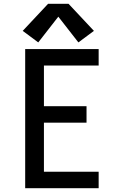

<svg xmlns="http://www.w3.org/2000/svg" viewBox="-20 -994 616 1014"><path d="M113 0H501V-87H212V-346H437V-433H212V-648H501V-735H113ZM182 -770 288 -906 394 -770 476 -831 342 -974H234L100 -831Z"/></svg>

Font: Iosevka Sparkle Medium
Style: Regular
Weight: 500
Designer: Belleve Invis
Foundry: Belleve Invis
Version: Version 4.5.0; ttfautohint (v1.8.3)